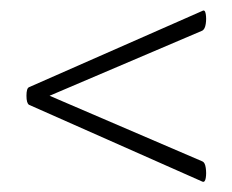

<svg xmlns="http://www.w3.org/2000/svg" viewBox="-20 -375 447 370"><path d="M36 -173Q31 -176 31 -190.5Q31 -205 36 -207L370 -354Q375 -357 376.5 -348Q378 -339 376.5 -329Q375 -319 370 -316L58 -183V-198L370 -64Q375 -62 376.5 -51.5Q378 -41 376.5 -32Q375 -23 370 -25Z"/></svg>

Font: Cormorant Light Light
Style: Regular
Weight: 300
Version: Version 4.000